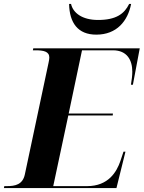

<svg xmlns="http://www.w3.org/2000/svg" viewBox="-48 -961 734 981"><path d="M444 -784C549 -784 605 -854 622 -941H612C587 -890 545 -859 453 -859C372 -859 325 -895 315 -941H305C307 -844 350 -784 444 -784ZM-28 0H547L593 -186H583L567 -138C548 -83 506 -10 397 -10H224L301 -371H528L529 -381H303L371 -704H529C601 -704 628 -654 628 -595C628 -575 625 -552 621 -528H631L666 -714H122L120 -704H133C175 -704 204 -698 204 -667C204 -659 202 -650 200 -640L79 -70C68 -18 30 -10 -13 -10H-26Z"/></svg>

Font: Noto Serif Display
Style: Bold Italic
Weight: 700
Italic angle: -12°
Designer: Monotype Design Team
Foundry: Monotype Imaging Inc.
Version: Version 2.009